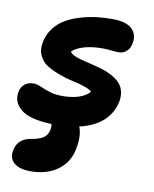

<svg xmlns="http://www.w3.org/2000/svg" viewBox="-101 -547 713 891"><g transform="rotate(10 255.5 -101.0)"><path d="M103 279.8Q52.2 279.8 26.4 258.1Q0.5 236.3 8.8 195.8Q19.5 142.6 79.1 131.8Q119.6 125.5 138.2 112.3Q156.7 99.1 162.1 74.2Q165 55.2 162.1 46.9Q58.6 43.5 17.1 9.3Q-24.4 -24.9 -14.2 -74.2Q-9.8 -97.2 6.6 -110.6Q22.9 -124 48.8 -124Q64 -124 82.5 -115.5Q101.1 -106.9 127.4 -98.4Q153.8 -89.8 188 -89.8Q277.8 -89.8 316.9 -131.8Q309.1 -141.6 283.4 -150.6Q257.8 -159.7 226.8 -166Q195.8 -172.4 161.9 -184.8Q127.9 -197.3 102.1 -212.6Q76.2 -228 62.7 -256.3Q49.3 -284.7 57.1 -321.8Q64 -357.9 85.9 -386.5Q107.9 -415 137.7 -432.6Q167.5 -450.2 206.1 -461.7Q244.6 -473.1 282.2 -477.8Q319.8 -482.4 359.9 -481.9Q423.3 -481.4 450 -454.6Q476.6 -427.7 467.8 -386.2Q463.4 -362.3 448 -348.6Q432.6 -335 410.2 -335Q397 -335 376.5 -337.4Q356 -339.8 335 -339.8Q239.7 -339.8 192.9 -300.8Q196.8 -291.5 211.7 -283.7Q226.6 -275.9 247.3 -271Q268.1 -266.1 293 -259.8Q317.9 -253.4 342.8 -246.6Q367.7 -239.7 390.1 -228Q412.6 -216.3 429 -201.4Q445.3 -186.5 452.4 -162.8Q459.5 -139.2 454.1 -109.9Q429.7 3.4 291 36.1Q308.1 76.7 294.9 141.1Q282.7 205.6 231.7 242.7Q180.7 279.8 103 279.8Z"/></g></svg>

Font: Shantell Sans Bouncy
Style: Bold Italic
Weight: 700
Italic angle: -11.31°
Designer: Stephen Nixon, Anya Danilova, Shantell Martin
Foundry: Arrow Type
Version: Version 1.006;[9816181b4]